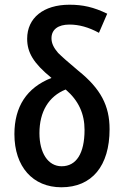

<svg xmlns="http://www.w3.org/2000/svg" viewBox="-20 -783 524 813"><path d="M240 10C369 10 444 -80 444 -236C444 -335 407 -407 311 -484C268 -520 241 -544 226 -559C208 -580 198 -599 198 -621C198 -658 226 -679 274 -679C314 -679 355 -668 399 -644L434 -725C376 -753 331 -763 274 -763C164 -763 95 -707 95 -619C95 -561 121 -516 198 -453C93 -412 41 -331 41 -215C41 -77 119 10 240 10ZM241 -79C183 -79 147 -136 147 -219C147 -310 186 -375 258 -404C313 -357 338 -301 338 -233C338 -133 303 -79 241 -79Z"/></svg>

Font: Kathrein 67 Medium Condensed
Style: Regular
Weight: 500
Width: 3
Designer: Lazydogs Typefoundry, based on Open Sans by Ascender Corporation
Foundry: Lazydogs Typefoundry
Version: Version 1.003;PS 001.003;hotconv 1.0.88;makeotf.lib2.5.64775